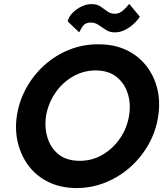

<svg xmlns="http://www.w3.org/2000/svg" viewBox="-20 -940 831 979"><path d="M325 -831Q330 -854 350 -874.5Q370 -895 397 -907.5Q424 -920 449 -919Q475 -919 493 -906.5Q511 -894 528 -881.5Q545 -869 569 -870Q589 -871 606.5 -886Q624 -901 639 -920L693 -855Q681 -836 661 -817.5Q641 -799 615.5 -786.5Q590 -774 561 -775Q537 -776 518 -789Q499 -802 480.5 -814Q462 -826 440 -825Q414 -824 402 -806.5Q390 -789 384 -775ZM66 -350Q78 -427 115 -493Q152 -559 208 -609Q264 -659 334.5 -687Q405 -715 484 -714Q562 -714 623 -685.5Q684 -657 724.5 -606Q765 -555 781.5 -489.5Q798 -424 787 -350Q776 -273 739 -206.5Q702 -140 646 -89.5Q590 -39 519 -10Q448 19 368 19Q289 18 228 -11.5Q167 -41 127.5 -92.5Q88 -144 71.5 -210.5Q55 -277 66 -350ZM215 -350Q206 -291 222 -238.5Q238 -186 278 -153.5Q318 -121 383 -120Q448 -119 502 -150.5Q556 -182 592 -234.5Q628 -287 638 -350Q648 -409 632 -461.5Q616 -514 575.5 -547Q535 -580 470 -581Q405 -581 351 -549.5Q297 -518 261.5 -465.5Q226 -413 215 -350Z"/></svg>

Font: Von Semi
Style: Italic
Weight: 600
Version: Version 4.000; ttfautohint (v1.8.4.7-5d5b)